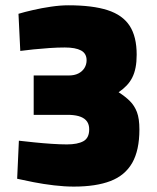

<svg xmlns="http://www.w3.org/2000/svg" viewBox="-20 -692 594 725"><path d="M258.7 12.6Q223.8 12.6 183.9 7.9Q143.9 3.2 107.2 -4Q70.4 -11.1 44.8 -17L51.3 -160.7Q75.8 -157.9 108.8 -154.5Q141.7 -151.1 175.1 -148.9Q208.4 -146.7 232.6 -146.7Q273.1 -146.7 295 -158.9Q316.8 -171 316.8 -203.7Q316.8 -221 309 -232.6Q301.1 -244.3 285.2 -250.7Q269.2 -257.1 244.6 -258.2H107.2V-407H239.6Q261 -407 275.8 -414.5Q290.7 -422 298.9 -435.2Q307 -448.5 307 -464.4Q307 -490 286.1 -501.4Q265.1 -512.7 224.6 -512.7Q198.3 -512.7 166.9 -510.6Q135.5 -508.4 106.6 -505.5Q77.6 -502.6 56.6 -499.7L49.8 -639.9Q72.6 -646.8 105 -654.2Q137.4 -661.7 172.7 -666.8Q208 -672 238 -672Q329.4 -672 386.2 -653.7Q443.1 -635.3 469.6 -594.5Q496.1 -553.7 496.1 -485.6Q496.1 -458 491.9 -436.9Q487.8 -415.7 479.4 -399.1Q471 -382.4 458.2 -369.1Q445.4 -355.7 427.9 -343.7Q453.1 -327.6 470.4 -310.4Q487.7 -293.3 497.1 -268.7Q506.4 -244 506.4 -203.4Q506.4 -124.5 479.2 -76.9Q452 -29.4 397.2 -8.4Q342.5 12.6 258.7 12.6Z"/></svg>

Font: Titillium Web SemiBold
Style: Regular
Weight: 600
Designer: Mohamed Gaber, Accademia di Belle Arti di Urbino
Foundry: Kief Type Foundry, Accademia di Belle Arti di Urbino
Version: Version 3.000; ttfautohint (v1.8.4)